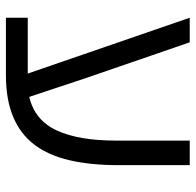

<svg xmlns="http://www.w3.org/2000/svg" viewBox="-26 -620 646 633"><g transform="rotate(90 296.5 -303.0)"><path d="M38 -72H222L38 -606H119L234 -272L299 -77Q376 -95 409.5 -167.5Q443 -240 443 -362V-606H524V-372Q524 -280 508 -210.5Q492 -141 457 -94.5Q422 -48 365 -24Q308 0 227 0H38Z"/></g></svg>

Font: IBM Plex Sans Hebrew
Style: Regular
Weight: 400
Designer: Mike Abbink, Paul van der Laan, Pieter van Rosmalen, Yanek Iontef
Foundry: Bold Monday
Version: Version 1.2